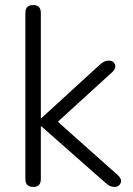

<svg xmlns="http://www.w3.org/2000/svg" viewBox="-20 -731 524 757"><path d="M111 6Q80 6 80 -25V-680Q80 -711 111 -711Q141 -711 141 -680V-265H143L367 -470Q378 -480 387 -486Q396 -492 409 -492Q427 -492 433 -477.5Q439 -463 424 -448L208 -251L445 -40Q462 -24 455.5 -9Q449 6 432 6Q419 6 410 0.5Q401 -5 388 -17L143 -233H141V-25Q141 6 111 6Z"/></svg>

Font: Nunito Light
Style: Regular
Weight: 300
Designer: Vernon Adams
Foundry: Vernon Adams
Version: Version 3.601; ttfautohint (v1.8.2.53-6de2)